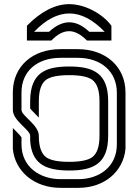

<svg xmlns="http://www.w3.org/2000/svg" viewBox="-20 -903 665 923"><path d="M41.7 -462.5V-375C41.7 -321.8 125 -279.8 125 -250V-229.2C131.3 -119.3 192.9 -83.3 312.5 -83.3C430.1 -83.3 500 -116.7 500 -250V-416.7C500 -550 430.1 -583.3 312.5 -583.3C198.8 -583.3 127.2 -553.3 125 -420.8V-381.2C132.2 -371.7 163.1 -342.3 166.7 -337.5V-416.7C166.7 -467.7 178.1 -502.1 202.1 -519.8C222.9 -534.4 259.4 -541.7 312.5 -541.7C365.6 -541.7 402.1 -534.4 422.9 -519.8C446.9 -502.1 458.3 -467.7 458.3 -416.7V-250C458.3 -199 446.9 -164.6 422.9 -146.9C402.1 -132.3 365.6 -125 312.5 -125C259.4 -125 222.9 -132.3 202.1 -146.9C178.1 -164.6 166.7 -199 166.7 -250C166.7 -303.2 83.3 -345.2 83.3 -375V-458.3C83.3 -561.5 159.5 -625 270.8 -625H354.2C465.8 -625 541.7 -559.1 541.7 -457.3V-208.3C541.7 -102.2 457.6 -41.7 357.3 -41.7H270.8C172.2 -41.7 83.3 -100 83.3 -209.4V-242.7C83.3 -243.8 83.3 -243.8 82.3 -243.8C79.2 -249 71.9 -257.3 60.4 -268.8L41.7 -287.5V-187.5C52 -78.3 145.6 0 270.8 0H357.3C482.4 0 573.1 -78.8 583.3 -187.5V-458.3C583.3 -584.3 486.1 -666.7 354.2 -666.7H270.8C135 -666.7 43.6 -583.5 41.7 -462.5ZM409.4 -750C377.1 -780.2 345.8 -795.8 312.5 -795.8C281.2 -795.8 247.9 -780.2 215.6 -750H143.8C200.5 -808.9 257 -838.3 313.5 -838.3C370.1 -838.3 426.6 -808.9 483.3 -750ZM227.1 -708.3C255.2 -737.5 283.3 -753.1 312.5 -753.1C340.6 -753.1 368.8 -737.5 397.9 -708.3H515.6V-779.2C471.9 -838.5 387.1 -883.1 312.5 -883.1C246.8 -883.1 177.1 -848.4 109.4 -779.2V-708.3Z"/></svg>

Font: Sportrop
Style: Regular
Weight: 500
Version: Version 0.9